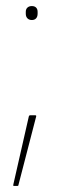

<svg xmlns="http://www.w3.org/2000/svg" viewBox="-20 -468 205 633"><path d="M25 145Q23 145 24 140L75 -84Q76 -88 80 -88H96Q98 -88 99 -87Q100 -86 99 -83L41 141Q41 145 37 145ZM85 -402Q76 -402 70.5 -407.5Q65 -413 65 -423V-429Q65 -438 70.5 -443Q76 -448 85 -448Q94 -448 99 -443Q104 -438 104 -429V-423Q104 -413 99 -407.5Q94 -402 85 -402Z"/></svg>

Font: Sofia Sans Condensed Thin
Style: Regular
Weight: 250
Version: Version 4.100